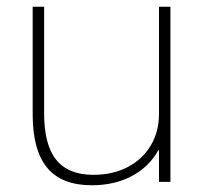

<svg xmlns="http://www.w3.org/2000/svg" viewBox="-20 -540 622 570"><path d="M253 10Q163 10 120 -42Q77 -94 77 -200V-520H111V-203Q111 -110 147 -65.5Q183 -21 257 -21Q315 -21 359 -44Q403 -67 427.5 -108Q452 -149 452 -202V-520H486V0H452V-94H450Q423 -45 371.5 -17.5Q320 10 253 10Z"/></svg>

Font: M PLUS 1 Thin ExtraLight
Style: Regular
Weight: 250
Version: Version 1.001